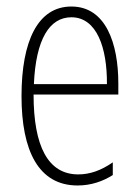

<svg xmlns="http://www.w3.org/2000/svg" viewBox="-20 -559 428 589"><path d="M199 -539C96 -539 46 -433 46 -264C46 -97 98 10 218 10C260 10 296 -3 326 -22V-61C290 -36 256 -24 220 -24C128 -24 83 -109 83 -269H343V-303C343 -425 305 -539 199 -539ZM199 -506C277 -506 309 -412 308 -301H84C90 -439 132 -506 199 -506Z"/></svg>

Font: Noto Sans Devanagari UI ExtraCondensed ExtraLight
Style: Regular
Weight: 200
Width: 2
Designer: Jelle Bosma - Monotype Design Team
Foundry: Monotype Imaging Inc.
Version: Version 2.004